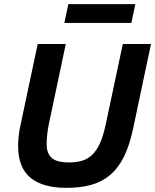

<svg xmlns="http://www.w3.org/2000/svg" viewBox="-20 -887 745 922"><path d="M619.1 -269Q602.1 -188 574.7 -133.5Q547.4 -79.1 508.1 -46.1Q468.8 -13.2 416.7 1Q364.7 15.1 298.8 15.1Q185.1 15.1 126 -33.7Q66.9 -82.5 66.9 -187Q66.9 -205.1 69.6 -232.7Q72.3 -260.3 80.1 -293.9L161.1 -675.8H295.9L214.8 -292Q209 -265.6 206.5 -239.7Q204.1 -213.9 204.1 -194.8Q204.1 -169.9 211.2 -153.1Q218.3 -136.2 231.7 -126Q245.1 -115.7 265.1 -111.3Q285.2 -106.9 311 -106.9Q345.2 -106.9 372.8 -114.7Q400.4 -122.6 422.1 -143.1Q443.8 -163.6 460 -199Q476.1 -234.4 487.8 -290L569.8 -675.8H705.1ZM289.1 -776.9 308.1 -867.2H629.9L610.8 -776.9Z"/></svg>

Font: Lorenzo Sans
Style: Bold Italic
Weight: 700
Italic angle: -12°
Foundry: Intel Corporation
Version: Version 1.00; ttfautohint (v1.5)